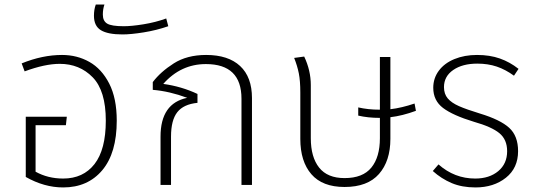

<svg xmlns="http://www.w3.org/2000/svg" viewBox="-20 -811 2362 842"><path d="M492 -282Q492 -140 428.5 -64.5Q365 11 257 11Q174 11 93 -35V-299H273L269 -262H136V-58Q190 -28 257 -28Q345 -28 394.5 -91.5Q444 -155 444 -282Q444 -413 386.5 -472Q329 -531 242 -531Q177 -531 88 -498L75 -533Q166 -570 252 -570Q318 -570 372 -539.5Q426 -509 459 -444.5Q492 -380 492 -282Z M392 -742Q392 -769 400 -791H438Q431 -771 431 -747Q431 -719 450 -707.5Q469 -696 523 -696Q557 -696 609.5 -704.5Q662 -713 709 -730L718 -696Q666 -678 610 -669Q554 -660 517 -660Q453 -660 422.5 -678.5Q392 -697 392 -742Z M1085 -381V0H1039V-378Q1039 -530 883 -530Q773 -530 696 -443Q776 -432 846 -399V-360Q785 -354 757.5 -319Q730 -284 730 -212V0H684V-212Q684 -358 801 -382Q723 -411 650 -417V-451Q684 -496 742 -533Q800 -570 884 -570Q981 -570 1033 -521.5Q1085 -473 1085 -381Z M1692 -297V-202Q1692 -105 1642 -48Q1592 9 1491 9Q1394 9 1345.5 -47Q1297 -103 1297 -202V-405Q1297 -456 1290.5 -489Q1284 -522 1270 -557L1314 -563Q1343 -502 1343 -438V-205Q1343 -122 1379.5 -76Q1416 -30 1491 -30Q1571 -30 1608.5 -76Q1646 -122 1646 -205V-294Q1594 -294 1551 -304V-340Q1594 -330 1645 -330H1646V-561H1692V-332Q1742 -338 1798 -357L1804 -325Q1744 -303 1692 -297Z M2254 -509 2234 -479Q2197 -506 2158.5 -519Q2120 -532 2073 -532Q2008 -532 1967.5 -504Q1927 -476 1927 -429Q1927 -399 1943.5 -379.5Q1960 -360 1993 -345.5Q2026 -331 2085 -313Q2174 -286 2213 -250.5Q2252 -215 2252 -148Q2252 -74 2198.5 -31.5Q2145 11 2065 11Q2006 11 1961 -8Q1916 -27 1878 -61L1903 -90Q1973 -28 2064 -28Q2126 -28 2165 -60.5Q2204 -93 2204 -148Q2204 -199 2170 -227Q2136 -255 2058 -277Q1966 -305 1923 -337.5Q1880 -370 1880 -426Q1880 -468 1904.5 -501Q1929 -534 1973 -552Q2017 -570 2072 -570Q2128 -570 2172 -554.5Q2216 -539 2254 -509Z"/></svg>

Font: FiraGO ExtraLight
Style: Regular
Weight: 200
Designer: bBox Type
Foundry: bBox Type GmbH
Version: Version 1.001